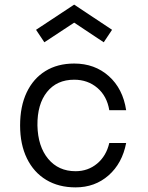

<svg xmlns="http://www.w3.org/2000/svg" viewBox="-20 -798 640 831"><path d="M307 -57Q361 -57 400.5 -90Q440 -123 453 -179H526Q509 -91 450 -39Q391 13 307 13Q234 13 180 -19.5Q126 -52 96.5 -112.5Q67 -173 67 -255Q67 -338 95.5 -398Q124 -458 176.5 -490.5Q229 -523 301 -523Q390 -523 451 -468.5Q512 -414 526 -321H453Q443 -382 401.5 -417.5Q360 -453 301 -453Q226 -453 183.5 -400Q141 -347 142 -255Q144 -164 188.5 -110.5Q233 -57 307 -57ZM172 -615 136 -669 301 -778 465 -669 429 -615 301 -700Z"/></svg>

Font: Orbit
Style: Regular
Weight: 400
Designer: Sooun Cho
Foundry: JAMO
Version: Version 1.000; ttfautohint (v1.8.4.7-5d5b);gftools[0.9.29]